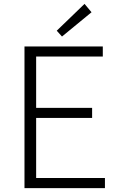

<svg xmlns="http://www.w3.org/2000/svg" viewBox="-20 -968 613 988"><path d="M106 0V-729H509V-677H166V-413H454V-361H166V-52H520V0ZM299 -780 272 -810 415 -948 451 -905Z"/></svg>

Font: Noto Sans TC Thin Light
Style: Regular
Weight: 300
Version: Version 2.004-H2;hotconv 1.0.118;makeotfexe 2.5.65603